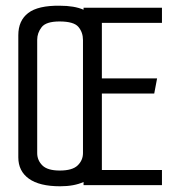

<svg xmlns="http://www.w3.org/2000/svg" viewBox="-20 -647 613 671"><path d="M190 4Q118 4 81 -22.5Q44 -49 44 -97V-524Q44 -575 78.5 -601.5Q113 -628 189 -627Q240 -627 272 -613V-620H546V-567H336V-373H529L519 -320H336V-53H546V0H272V-11Q239 4 190 4ZM189 -51Q233 -51 251.5 -69Q270 -87 270 -112V-507Q270 -534 254 -553Q238 -572 188 -572Q141 -572 125.5 -552Q110 -532 110 -508V-112Q110 -87 128 -69Q146 -51 189 -51Z"/></svg>

Font: Smooch Sans Medium
Style: Regular
Weight: 500
Designer: Robert E. Leuschke
Foundry: Robert E. Leuschke
Version: Version 1.010; ttfautohint (v1.8.3)